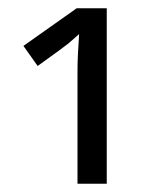

<svg xmlns="http://www.w3.org/2000/svg" viewBox="-20 -734 390 468"><path d="M167 -713.9H240.2V-286.1H168.9V-562Q168.9 -594.7 172.9 -650.9Q157.7 -637.2 146.5 -627.9Q135.3 -618.7 71.8 -573.2L37.1 -622.1Z"/></svg>

Font: NotoPenekeko
Style: Regular
Weight: 400
Designer: Monotype Design team
Foundry: Monotype Imaging Inc.
Version: Version 1.04